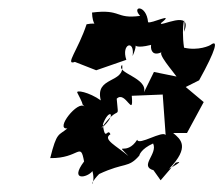

<svg xmlns="http://www.w3.org/2000/svg" viewBox="-20 -751 534 459"><path d="M427 -433 467 -507 424 -543 456 -559C497 -633 502 -657 484 -644C482 -642 454 -629 420 -637C412 -691 425 -730 420 -675C443 -731 358 -684 365 -696C401 -724 340 -693 334 -698C330 -741 293 -737 315 -713C255 -705 271 -730 200 -721C202 -662 241 -703 187 -693C167 -632 134 -594 159 -603L210 -583L282 -608C269 -647 303 -657 297 -617C320 -669 273 -623 353 -647C345 -681 324 -605 368 -627C354 -625 394 -580 402 -568L348 -579L324 -530C335 -565 254 -577 272 -596C279 -551 206 -569 221 -511C193 -531 160 -537 165 -529C189 -483 167 -515 182 -496C167 -513 110 -441 141 -444C120 -426 116 -437 100 -373C170 -372 172 -414 181 -365C145 -317 189 -326 201 -342C211 -304 184 -301 217 -335C279 -364 286 -348 313 -379C313 -380 317 -395 346 -408C358 -383 312 -354 347 -344L364 -320L400 -362C426 -370 383 -347 384 -347C435 -400 412 -418 394 -433ZM225 -451C240 -496 263 -479 222 -444C266 -507 264 -457 259 -515C280 -536 300 -466 295 -522L369 -525L376 -428C369 -440 311 -402 308 -417C282 -376 253 -414 287 -378C259 -402 224 -418 244 -430C236 -449 230 -400 224 -473Z"/></svg>

Font: Asimov Aggro
Style: CondIt
Weight: 500
Designer: Google
Version: Version 2.000980; 2014